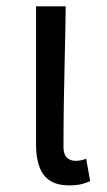

<svg xmlns="http://www.w3.org/2000/svg" viewBox="-20 -563 332 597"><path d="M195.3 13.4Q157.9 13.4 135.5 -1.2Q113 -15.9 102.6 -44.1Q92.1 -72.3 92.1 -112.4V-543.4H184.3Q183.5 -469.8 181.5 -393.9Q179.6 -318 178.5 -244.8Q177.4 -171.5 177.4 -105.8Q177.4 -83.3 187.6 -73.1Q197.7 -62.9 215.4 -62.9Q223 -62.9 230.9 -64.4Q238.8 -65.9 248 -69.3L260.4 0.1Q248.8 5.7 233.7 9.5Q218.6 13.4 195.3 13.4Z"/></svg>

Font: Noto Sans KR Thin
Style: Regular
Weight: 100
Designer: Ryoko NISHIZUKA 西塚涼子 (kana, bopomofo & ideographs); Paul D. Hunt (Latin, Greek & Cyrillic); Sandoll Communications 산돌커뮤니
Foundry: Adobe
Version: Version 2.004-H2;hotconv 1.0.118;makeotfexe 2.5.65603